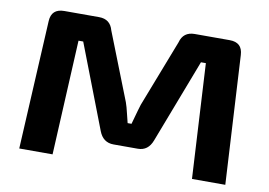

<svg xmlns="http://www.w3.org/2000/svg" viewBox="-74 -808 1298 925"><g transform="rotate(10 574.5 -345.0)"><path d="M808 -690H979Q1041 -690 1044 -629L1079 0H916L885 -561H861L704 -151Q684 -98 634 -98H515Q463 -98 443 -151L285 -561H262L234 0H71L104 -629Q107 -690 170 -690H340Q395 -690 409 -637L538 -309Q545 -290 553.5 -253.5Q562 -217 564 -211H583Q607 -298 611 -309L738 -637Q752 -690 808 -690Z"/></g></svg>

Font: Exo 2 Expanded
Style: Bold
Weight: 700
Width: 7
Designer: Natanael Gama
Version: Version 1.001;PS 001.001;hotconv 1.0.70;makeotf.lib2.5.58329